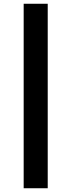

<svg xmlns="http://www.w3.org/2000/svg" viewBox="-20 -892 380 1022"><path d="M234 110H106V-872H234Z"/></svg>

Font: Open Sauce Sans Black
Style: Regular
Weight: 900
Designer: Alfredo Marco Pradil
Foundry: Creative Sauce Fz LLC
Version: Version 1.477